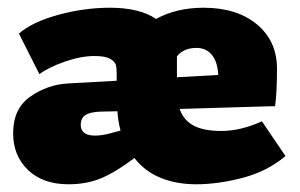

<svg xmlns="http://www.w3.org/2000/svg" viewBox="-20 -466 777 497"><path d="M719 -62Q671 -22 607.5 -5.5Q544 11 488 11Q436 11 395 -6Q354 -23 328 -57Q279 -20 241.5 -4.5Q204 11 157 11Q91 11 52.5 -26Q14 -63 14 -121Q14 -185 58.5 -216Q103 -247 156 -250L282 -257V-276Q282 -290 280 -298Q278 -306 265.5 -313.5Q253 -321 224 -321Q190 -321 148 -306.5Q106 -292 82 -274L29 -379Q63 -409 130.5 -427.5Q198 -446 265 -446Q341 -446 384 -417Q437 -446 507 -446Q593 -446 645 -403Q697 -360 697 -288Q697 -225 692 -191H681L445 -184Q455 -155 481 -141Q507 -127 553 -127Q603 -127 658 -152ZM438 -308V-266L545 -272Q543 -307 528 -324.5Q513 -342 489 -342Q455 -342 438 -320ZM292 -128Q285 -155 284 -178L239 -177Q213 -176 201 -168Q189 -160 189 -143Q189 -115 226 -115Q243 -115 264 -120.5Q285 -126 292 -128Z"/></svg>

Font: Ysabeau Black
Style: Regular
Weight: 900
Designer: Christian Thalmann (Catharsis Fonts)
Version: Version 0.003